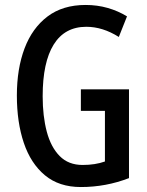

<svg xmlns="http://www.w3.org/2000/svg" viewBox="-20 -744 594 774"><path d="M306 -384H500V-26Q407 10 306 10Q218 10 161 -37.5Q104 -85 76 -168Q48 -251 48 -359Q48 -467 79 -549Q110 -631 171.5 -677.5Q233 -724 325 -724Q372 -724 414 -712Q456 -700 492 -678L459 -595Q394 -636 328 -636Q241 -636 196.5 -564.5Q152 -493 152 -356Q152 -276 168.5 -213.5Q185 -151 220.5 -115Q256 -79 313 -79Q364 -79 403 -93V-297H306Z"/></svg>

Font: Noto Sans Thai ExtCond Med
Style: Regular
Weight: 500
Width: 2
Designer: Monotype Design Team
Foundry: Monotype Imaging Inc.
Version: Version 2.002; ttfautohint (v1.8.4.7-5d5b)